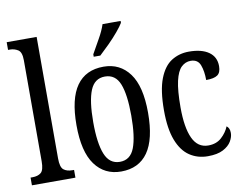

<svg xmlns="http://www.w3.org/2000/svg" viewBox="-82 -880 1278 1004"><g transform="rotate(-10 557.0 -378.0)"><path d="M11 0V-41H21Q50 -41 66.5 -54.5Q83 -68 83 -115V-651Q83 -695 63.5 -707Q44 -719 21 -719H11V-760H170V-115Q170 -68 187 -54.5Q204 -41 233 -41H242V0Z M484 10Q396 10 345.5 -59Q295 -128 295 -269Q295 -409 343.5 -477.5Q392 -546 487 -546Q574 -546 624.5 -477.5Q675 -409 675 -269Q675 -128 626.5 -59Q578 10 484 10ZM486 -41Q542 -41 564 -99Q586 -157 586 -269Q586 -381 563.5 -437.5Q541 -494 485 -494Q430 -494 407 -437.5Q384 -381 384 -269Q384 -157 407.5 -99Q431 -41 486 -41ZM446 -619Q467 -657 488.5 -694.5Q510 -732 521 -766H617V-756Q607 -739 584 -711.5Q561 -684 533 -656Q505 -628 481 -606H446Z M944 10Q890 10 848 -18Q806 -46 782.5 -107Q759 -168 759 -265Q759 -372 783 -433.5Q807 -495 848 -520.5Q889 -546 940 -546Q1008 -546 1045.5 -519.5Q1083 -493 1083 -444Q1083 -410 1064.5 -397Q1046 -384 1004 -384Q1004 -431 991.5 -464Q979 -497 941 -497Q913 -497 891.5 -476.5Q870 -456 858.5 -406Q847 -356 847 -266Q847 -159 873.5 -102Q900 -45 956 -45Q999 -45 1026.5 -70Q1054 -95 1067 -127Q1075 -121 1079 -112Q1083 -103 1083 -89Q1083 -68 1069.5 -45Q1056 -22 1025.5 -6Q995 10 944 10Z"/></g></svg>

Font: Noto Serif Hebrew ExtraCondensed
Style: Regular
Weight: 400
Width: 2
Designer: Monotype Design Team
Foundry: Monotype Imaging Inc.
Version: Version 2.004; ttfautohint (v1.8.4.7-5d5b)